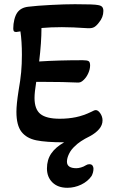

<svg xmlns="http://www.w3.org/2000/svg" viewBox="-20 -663 545 912"><path d="M203 137Q203 96 223.5 66Q244 36 285 13Q199 13 152.5 3.5Q106 -6 82 -37Q58 -68 58 -132Q58 -167 68 -231Q77 -282 80.5 -320Q84 -358 84 -403Q84 -466 77 -514L57 -511Q49 -511 46 -514.5Q43 -518 43 -528Q43 -549 48 -569.5Q53 -590 62 -603Q79 -627 114 -631Q155 -636 221.5 -639.5Q288 -643 336 -643Q428 -643 445 -639Q459 -637 465 -630.5Q471 -624 471 -611Q471 -581 450 -556Q438 -540 427 -534Q416 -528 397 -529Q323 -534 274 -534Q221 -534 177 -530Q177 -462 166 -371Q257 -377 373 -377Q394 -377 401 -372.5Q408 -368 408 -352Q408 -335 399.5 -315.5Q391 -296 377 -283Q370 -276 363 -273Q356 -270 345 -271Q280 -274 197 -274H152Q144 -224 144 -198Q144 -144 172 -121.5Q200 -99 264 -99Q305 -99 341 -106.5Q377 -114 414 -132Q428 -140 435 -140Q446 -140 456.5 -124.5Q467 -109 467 -91Q467 -69 451 -50Q435 -31 407 -16Q358 8 335 32Q318 47 308 67.5Q298 88 298 105Q298 136 343 136Q352 136 364.5 132.5Q377 129 388 122Q396 117 404 117Q415 117 419.5 123.5Q424 130 424 138Q424 156 415 173Q397 199 365.5 214Q334 229 300 229Q255 229 229 203.5Q203 178 203 137Z"/></svg>

Font: AkayaTelivigala
Style: Regular
Weight: 400
Designer: Vaishnavi Murthy Yerkadithaya ( vaishnavimurthy@gmail.com ), Juan Luis Blanco Aristondo ( juan@blancoletters.com )
Version: Version 1.000